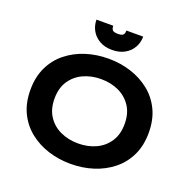

<svg xmlns="http://www.w3.org/2000/svg" viewBox="-157 -1072 1224 1235"><g transform="rotate(20 455.0 -454.5)"><path d="M50 -350Q50 -438 82 -505Q114 -572 170.5 -617.5Q227 -663 300 -686.5Q373 -710 455 -710Q537 -710 610 -686.5Q683 -663 739.5 -617.5Q796 -572 828 -505Q860 -438 860 -350Q860 -262 828 -195Q796 -128 739.5 -82.5Q683 -37 610 -13.5Q537 10 455 10Q373 10 300 -13.5Q227 -37 170.5 -82.5Q114 -128 82 -195Q50 -262 50 -350ZM215 -350Q215 -278 247.5 -229Q280 -180 334.5 -155Q389 -130 455 -130Q522 -130 576 -155Q630 -180 662.5 -229Q695 -278 695 -350Q695 -422 662.5 -471Q630 -520 576 -545Q522 -570 455 -570Q389 -570 334.5 -545Q280 -520 247.5 -471Q215 -422 215 -350ZM410 -919Q410 -897 420 -888.5Q430 -880 455 -880Q481 -880 490.5 -888.5Q500 -897 500 -919H615Q615 -879 596 -845Q577 -811 541 -790.5Q505 -770 455 -770Q405 -770 369 -790.5Q333 -811 314 -845Q295 -879 295 -919Z"/></g></svg>

Font: Copperplate Sans CC
Style: Bold
Weight: 700
Designer: indestructible type*
Foundry: Cowboy Collective
Version: Version 1.000